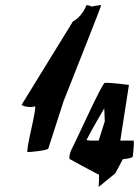

<svg xmlns="http://www.w3.org/2000/svg" viewBox="-20 -742 547 755"><path d="M65 -330C72 -322 105 -318 117 -324C128 -324 78 -144 89 -144C100 -144 166 -150 170 -158L230 -344C272 -450 380 -722 378 -722C375 -722 350 -719 341 -716C334 -720 323 -722 320 -722C309 -692 285 -666 267 -658ZM255 -116C255 -116 364 -56 368 -56C372 -56 367 -3 368 -7L433 -60L463 -116C466 -116 501 -120 502 -126C503 -130 509 -189 505 -189H453L487 -408C487 -408 414 -418 392 -416C381 -415 281 -191 261 -154C256 -144 249 -119 255 -116ZM321 -193C338 -228 390 -316 390 -316L392 -265L368 -189C349 -189 318 -188 321 -193Z"/></svg>

Font: Ampere
Style: UltCndIta
Weight: 400
Version: Version 1